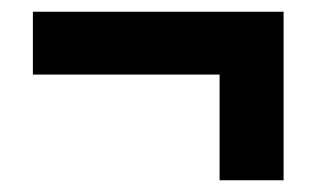

<svg xmlns="http://www.w3.org/2000/svg" viewBox="-20 -426 543 327"><path d="M463 -406V-119H354V-299H36V-406Z"/></svg>

Font: Noto Sans Condensed
Style: Regular
Weight: 400
Width: 3
Version: Version 2.013